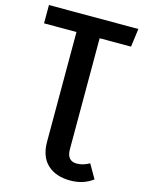

<svg xmlns="http://www.w3.org/2000/svg" viewBox="-133 -769 797 1064"><g transform="rotate(15 265.5 -236.5)"><path d="M331 51Q331 118 388 118Q423 118 460 97L506 177Q452 218 377 218Q294 218 246 173.5Q198 129 198 43V-586H12V-691H525L511 -586H331Z"/></g></svg>

Font: FiraGO Medium
Style: Regular
Weight: 500
Designer: bBox Type
Foundry: bBox Type GmbH
Version: Version 1.001;PS 001.001;hotconv 1.0.88;makeotf.lib2.5.64775